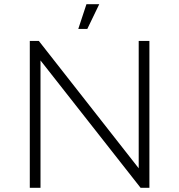

<svg xmlns="http://www.w3.org/2000/svg" viewBox="-20 -895 854 915"><path d="M122 0V-700H165L641 -93V-700H692V0H650L173 -607V0ZM353 -757 392 -875H453L396 -757Z"/></svg>

Font: Montserrat Z Light
Style: Regular
Weight: 300
Designer: Julieta Ulanovsky
Foundry: Julieta Ulanovsky
Version: Version 8.000